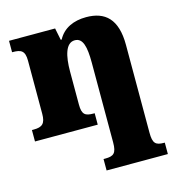

<svg xmlns="http://www.w3.org/2000/svg" viewBox="-115 -650 913 990"><g transform="rotate(-15 341.5 -155.5)"><path d="M659 240V179H655C610 179 596 166 596 109V-360C596 -498 535 -551 434 -551C368 -551 312 -527 283 -472H278L265 -536H19V-475H22C66 -475 87 -466 87 -412V-128C87 -76 69 -61 24 -61H14V0H349V-61H343C299 -61 282 -71 282 -125V-301C282 -384 298 -451 347 -451C390 -451 402 -402 402 -317V109C402 167 386 179 341 179H332V240Z"/></g></svg>

Font: UArctic Serif Black
Style: Regular
Weight: 900
Designer: Customization by Puisto advertising & original work Monotype Design Team
Foundry: Monotype Imaging Inc.
Version: Version 2.004